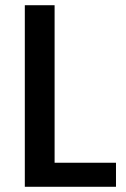

<svg xmlns="http://www.w3.org/2000/svg" viewBox="-20 -715 484 735"><path d="M189 -695V-92H424V0H75V-695Z"/></svg>

Font: Parkinsans Light Medium
Style: Regular
Weight: 500
Version: Version 1.000